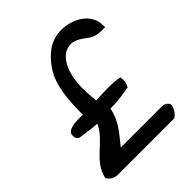

<svg xmlns="http://www.w3.org/2000/svg" viewBox="-177 -711 837 837"><g transform="rotate(-45 241.0 -292.5)"><path d="M48 -251C45 -233 49 -216 66 -214C100 -210 125 -204 160 -203C127 -127 38 -101 17 -12C21 2 43 18 65 18H414C429 9 443 -10 447 -32C445 -45 431 -57 413 -57H159C196 -104 235 -143 247 -209C292 -208 328 -215 365 -221C376 -239 377 -256 374 -274C331 -284 283 -280 228 -278C225 -311 221 -352 225 -392C232 -462 263 -530 324 -530C362 -530 391 -495 416 -484C443 -473 472 -477 482 -476L480 -506C470 -562 411 -603 336 -603C268 -603 222 -559 191 -513C146 -447 144 -357 143 -275C107 -275 61 -278 48 -251Z"/></g></svg>

Font: Snowfall
Style: Obl
Weight: 400
Designer: Jasper
Foundry: Cannot Into Space Fonts
Version: Version 0.9